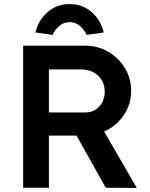

<svg xmlns="http://www.w3.org/2000/svg" viewBox="-20 -925 738 946"><path d="M94 0V-700H399Q461 -700 512.5 -670.5Q564 -641 595 -590.5Q626 -540 626 -477Q626 -410 589 -356.5Q552 -303 493 -277L654 1L501 0L357 -257H221V0ZM221 -371H400Q443 -371 469.5 -400.5Q496 -430 496 -474Q496 -522 463 -552.5Q430 -583 377 -583H221ZM239 -753 155 -765Q168 -824 213.5 -864.5Q259 -905 323 -905Q387 -905 432.5 -864.5Q478 -824 491 -765L407 -753Q396 -778 374 -797Q352 -816 323 -816Q294 -816 272 -797Q250 -778 239 -753Z"/></svg>

Font: Readex Pro Medium
Style: Regular
Weight: 500
Designer: Bonnie Shaver-Troup, Thomas Jockin
Foundry: Lexend
Version: Version 1.204; ttfautohint (v1.8.4.7-5d5b)